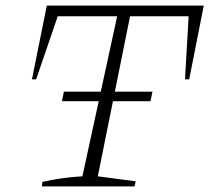

<svg xmlns="http://www.w3.org/2000/svg" viewBox="-20 -665 747 685"><path d="M707 -645 655 -382H640L653 -607H444L329 -36L464 -18L460 0H130L131 -16Q166 -24 201.5 -29Q237 -34 274 -36L398 -607H186L109 -382H94L147 -645ZM208 -338H524L517 -304H201Z"/></svg>

Font: Piazzolla SC ExtraLight
Style: Italic
Weight: 200
Italic angle: -11.3°
Designer: Juan Pablo del Peral
Foundry: Huerta Tipografica
Version: Version 1.330